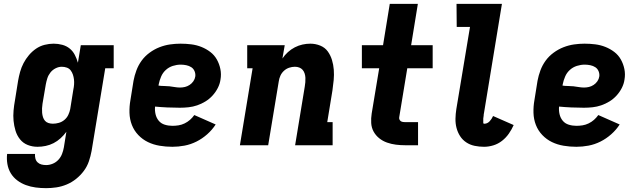

<svg xmlns="http://www.w3.org/2000/svg" viewBox="-20 -755 3340 998"><path d="M220 223Q192 223 165.5 219.5Q139 216 114.5 207Q90 198 69.5 182.5Q49 167 36 145.5Q23 124 18.5 98Q14 72 17 45H162Q161 57 164 69Q167 81 175.5 89Q184 97 195.5 100Q207 103 220 103Q237 103 254 96Q271 89 283.5 75.5Q296 62 302.5 45Q309 28 312 11L325 -70Q312 -52 295 -36.5Q278 -21 258.5 -11Q239 -1 217.5 3.5Q196 8 175 8Q148 8 124 -1.5Q100 -11 84 -31Q68 -51 60.5 -76Q53 -101 50.5 -127Q48 -153 50.5 -180.5Q53 -208 58 -235L74 -335Q78 -358 84.5 -381.5Q91 -405 102.5 -427Q114 -449 130.5 -468.5Q147 -488 167.5 -502Q188 -516 212 -522Q236 -528 259 -528Q282 -528 304 -522Q326 -516 342.5 -502.5Q359 -489 369 -469.5Q379 -450 385 -429L400 -520H571V-400H527L456 30Q451 57 442 83.5Q433 110 416 133Q399 156 376 174.5Q353 193 326.5 204Q300 215 273 219Q246 223 220 223ZM255 -112Q270 -112 286 -116.5Q302 -121 315 -132Q328 -143 335 -158Q342 -173 345 -188L361 -288Q364 -302 365 -315.5Q366 -329 364.5 -342Q363 -355 359 -367Q355 -379 347.5 -389Q340 -399 327.5 -403.5Q315 -408 301 -408Q285 -408 269 -400Q253 -392 242 -378Q231 -364 226 -348Q221 -332 218 -316L201 -216Q199 -204 198.5 -192Q198 -180 199 -168.5Q200 -157 203.5 -146Q207 -135 214 -127Q221 -119 232 -115.5Q243 -112 255 -112Z M876 8Q842 8 809.5 2.5Q777 -3 749 -16.5Q721 -30 699 -53Q677 -76 665.5 -105.5Q654 -135 653 -168.5Q652 -202 658 -235L674 -335Q679 -362 689 -389Q699 -416 716 -439.5Q733 -463 757.5 -481Q782 -499 809 -509.5Q836 -520 863.5 -524Q891 -528 918 -528Q947 -528 974.5 -524.5Q1002 -521 1027 -511Q1052 -501 1073 -485Q1094 -469 1107 -446Q1120 -423 1125.5 -396Q1131 -369 1126 -341Q1123 -319 1112 -297.5Q1101 -276 1084.5 -258Q1068 -240 1047.5 -227.5Q1027 -215 1005 -207.5Q983 -200 960.5 -197.5Q938 -195 915 -195Q883 -195 850 -196.5Q817 -198 786 -201Q784 -181 788.5 -161.5Q793 -142 805 -127.5Q817 -113 836 -107Q855 -101 876 -101Q892 -101 908 -103.5Q924 -106 939.5 -113.5Q955 -121 967.5 -132Q980 -143 990 -157L1101 -108Q1083 -80 1057 -57Q1031 -34 1001 -19Q971 -4 939 2Q907 8 876 8ZM916 -300Q929 -300 941.5 -303Q954 -306 965.5 -313.5Q977 -321 985 -332.5Q993 -344 995 -357Q997 -371 991.5 -384.5Q986 -398 974.5 -405.5Q963 -413 948.5 -416Q934 -419 919 -419Q899 -419 878.5 -412.5Q858 -406 842 -391.5Q826 -377 817.5 -357Q809 -337 805 -317L804 -310Q818 -308 832.5 -308Q847 -308 860.5 -306.5Q874 -305 888 -302.5Q902 -300 916 -300Z M1227 0 1293 -400H1265V-520H1460L1448 -451Q1460 -469 1476.5 -484Q1493 -499 1512.5 -509Q1532 -519 1552.5 -523.5Q1573 -528 1593 -528Q1620 -528 1644.5 -518Q1669 -508 1683.5 -488Q1698 -468 1705.5 -443.5Q1713 -419 1715 -392.5Q1717 -366 1714.5 -339Q1712 -312 1708 -285L1681 -120H1709V0H1514L1564 -304Q1566 -316 1567 -327.5Q1568 -339 1567.5 -350.5Q1567 -362 1563.5 -373Q1560 -384 1553 -392Q1546 -400 1535.5 -404Q1525 -408 1513 -408Q1498 -408 1483 -403Q1468 -398 1456 -387Q1444 -376 1437.5 -361.5Q1431 -347 1429 -332L1374 0Z M2087 0Q2062 0 2038 -3Q2014 -6 1991.5 -14Q1969 -22 1951 -36.5Q1933 -51 1922 -71Q1911 -91 1909.5 -115.5Q1908 -140 1912 -165L1951 -400H1861V-520H1971L2006 -735H2152L2117 -520H2229V-400H2097L2055 -145Q2054 -139 2056.5 -133.5Q2059 -128 2063.5 -125Q2068 -122 2074.5 -121Q2081 -120 2087 -120H2153V0Z M2496 8Q2471 8 2447 3Q2423 -2 2403.5 -15Q2384 -28 2371.5 -47.5Q2359 -67 2353 -90Q2347 -113 2347.5 -138Q2348 -163 2352 -188L2423 -615H2354L2353 -735H2589L2496 -169Q2495 -165 2494.5 -161Q2494 -157 2494 -153.5Q2494 -150 2493 -146.5Q2492 -143 2492 -139Q2492 -135 2492 -131.5Q2492 -128 2492 -124Q2492 -120 2492 -116Q2492 -112 2496 -112H2499Q2506 -112 2513 -115.5Q2520 -119 2525.5 -125Q2531 -131 2535.5 -138Q2540 -145 2543 -152L2650 -105Q2640 -82 2625 -60.5Q2610 -39 2589.5 -23Q2569 -7 2544.5 0.5Q2520 8 2496 8Z M2976 8Q2942 8 2909.5 2.5Q2877 -3 2849 -16.5Q2821 -30 2799 -53Q2777 -76 2765.5 -105.5Q2754 -135 2753 -168.5Q2752 -202 2758 -235L2774 -335Q2779 -362 2789 -389Q2799 -416 2816 -439.5Q2833 -463 2857.5 -481Q2882 -499 2909 -509.5Q2936 -520 2963.5 -524Q2991 -528 3018 -528Q3047 -528 3074.5 -524.5Q3102 -521 3127 -511Q3152 -501 3173 -485Q3194 -469 3207 -446Q3220 -423 3225.5 -396Q3231 -369 3226 -341Q3223 -319 3212 -297.5Q3201 -276 3184.5 -258Q3168 -240 3147.5 -227.5Q3127 -215 3105 -207.5Q3083 -200 3060.5 -197.5Q3038 -195 3015 -195Q2983 -195 2950 -196.5Q2917 -198 2886 -201Q2884 -181 2888.5 -161.5Q2893 -142 2905 -127.5Q2917 -113 2936 -107Q2955 -101 2976 -101Q2992 -101 3008 -103.5Q3024 -106 3039.5 -113.5Q3055 -121 3067.5 -132Q3080 -143 3090 -157L3201 -108Q3183 -80 3157 -57Q3131 -34 3101 -19Q3071 -4 3039 2Q3007 8 2976 8ZM3016 -300Q3029 -300 3041.5 -303Q3054 -306 3065.5 -313.5Q3077 -321 3085 -332.5Q3093 -344 3095 -357Q3097 -371 3091.5 -384.5Q3086 -398 3074.5 -405.5Q3063 -413 3048.5 -416Q3034 -419 3019 -419Q2999 -419 2978.5 -412.5Q2958 -406 2942 -391.5Q2926 -377 2917.5 -357Q2909 -337 2905 -317L2904 -310Q2918 -308 2932.5 -308Q2947 -308 2960.5 -306.5Q2974 -305 2988 -302.5Q3002 -300 3016 -300Z"/></svg>

Font: Iosevka Etoile Heavy
Style: Italic
Weight: 900
Italic angle: -9°
Designer: Belleve Invis
Foundry: Belleve Invis
Version: Version 22.1.2; ttfautohint (v1.8.4)